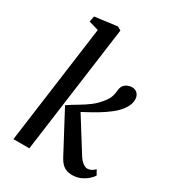

<svg xmlns="http://www.w3.org/2000/svg" viewBox="-195 -918 937 1037"><g transform="rotate(30 273.0 -399.5)"><path d="M46.9 0 146.8 -738.2 86.1 -756 92.9 -791.4 231.8 -809.4 254.1 -796.8 146.2 0ZM416.9 9.7Q397.4 9.7 381.4 3.5Q365.5 -2.7 353.3 -14.8Q341.1 -27 331.3 -45.1L196.8 -298Q227.5 -319 259 -337.1Q290.4 -355.2 320.4 -377.9Q350.4 -400.7 375.8 -434.7Q390.7 -454.4 396.1 -473.9Q401.5 -493.4 402.9 -511.4Q404.7 -530.3 414.1 -541.7Q423.5 -553.1 436.9 -558.2Q450.2 -563.4 462.7 -563.4Q483.7 -563.4 496.5 -549.8Q509.3 -536.2 509.6 -515.8Q510.5 -499.3 504.2 -482.2Q498 -465.1 486.4 -449.1Q468.3 -424 438.8 -400.7Q409.2 -377.5 376.3 -357.8Q343.4 -338.1 314.3 -322.7Q285.2 -307.2 267.7 -297.5L273.3 -331.4L414.5 -105.6Q427.2 -85.2 442.8 -73.3Q458.4 -61.3 470.7 -61.3Q480.4 -61.3 492 -65.7Q503.6 -70.2 518 -84L534.7 -53.9Q526.8 -41.2 509.9 -26.3Q493.1 -11.4 469.6 -0.8Q446.1 9.7 416.9 9.7Z"/></g></svg>

Font: Merriweather Light
Style: Italic
Weight: 300
Italic angle: -7.8°
Designer: Eben Sorkin
Foundry: Eben Sorkin
Version: Version 2.101